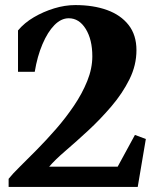

<svg xmlns="http://www.w3.org/2000/svg" viewBox="-20 -737 604 757"><path d="M14 0V-32Q29 -51 58.5 -80Q88 -109 125.5 -147Q163 -185 201 -228.5Q239 -272 271.5 -320Q304 -368 324 -417.5Q344 -467 344 -515Q344 -581 318 -623Q292 -665 251 -665Q221 -665 194.5 -638Q168 -611 147.5 -563Q127 -515 117 -454H51V-617Q76 -647 113.5 -669Q151 -691 193.5 -704Q236 -717 277 -717Q348 -717 402 -697.5Q456 -678 487 -638.5Q518 -599 518 -539Q518 -480 490.5 -424.5Q463 -369 419.5 -318Q376 -267 328.5 -223Q281 -179 239 -143Q197 -107 174 -80H444L512 -205L555 -189L523 0Z"/></svg>

Font: Wittgenstein Extrabold
Style: Regular
Weight: 800
Designer: Jörg Drees
Foundry: Jörg Drees
Version: Version 1.303; ttfautohint (v1.8.4.7-5d5b)